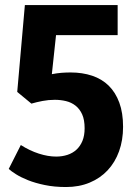

<svg xmlns="http://www.w3.org/2000/svg" viewBox="-20 -731 547 761"><path d="M48.3 -366.7 78.6 -710.9H446.3V-591.8H202.1L185.5 -437Q205.1 -440.9 223.6 -442.4Q242.2 -443.8 259.8 -443.8Q306.6 -443.8 345.2 -430.9Q383.8 -418 410.9 -391.4Q438 -364.7 452.9 -324.2Q467.8 -283.7 467.8 -228.5Q467.8 -175.3 451.9 -131.3Q436 -87.4 406.5 -55.9Q377 -24.4 335.2 -7.1Q293.5 10.3 241.7 10.3Q195.3 10.3 157.5 2.4Q119.6 -5.4 91.1 -16.8Q62.5 -28.3 43.2 -40.5Q23.9 -52.7 14.6 -61.5L62.5 -156.2Q97.7 -133.8 134 -122.1Q170.4 -110.4 202.6 -110.4Q226.6 -110.4 247.3 -117.2Q268.1 -124 283.2 -137.9Q298.3 -151.9 306.9 -172.9Q315.4 -193.8 315.4 -222.7Q315.4 -255.9 305.7 -277.6Q295.9 -299.3 279.3 -312.3Q262.7 -325.2 241.5 -330.3Q220.2 -335.4 197.3 -335.4Q172.4 -335.4 148.4 -330.8Q124.5 -326.2 104.5 -320.3Z"/></svg>

Font: Ufes Sans ExtraBold
Style: Regular
Weight: 800
Designer: Ricardo Esteves & Filipe Motta
Foundry: ProDesignUfes - Ricardo Esteves, Filipe Motta (This is a derivative work, based on Roboto family, by Christian Robertson
Version: Version 2.0